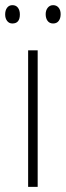

<svg xmlns="http://www.w3.org/2000/svg" viewBox="-33 -724 255 744"><path d="M113 0H76V-529H113ZM-13 -668Q-13 -684 -5.5 -694Q2 -704 15 -704Q29 -704 36.5 -694Q44 -684 44 -668Q44 -633 15 -633Q2 -633 -5.5 -643Q-13 -653 -13 -668ZM144 -669Q144 -684 152 -694Q160 -704 173 -704Q186 -704 194 -694.5Q202 -685 202 -669Q202 -653 194.5 -643Q187 -633 173 -633Q159 -633 151.5 -643Q144 -653 144 -669Z"/></svg>

Font: Noto Sans Telugu Condensed ExtraLight
Style: Regular
Weight: 200
Width: 3
Designer: Jelle Bosma - Monotype Design Team
Foundry: Monotype Imaging Inc.
Version: Version 2.005; ttfautohint (v1.8.4.7-5d5b)